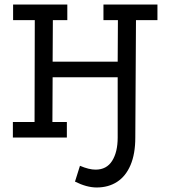

<svg xmlns="http://www.w3.org/2000/svg" viewBox="-20 -609 754 850"><path d="M38 -589H278V-520H214L213 -336H501L502 -520H438V-589H677V-520H582L579 0H501V-267H213L212 -69H276V0H37V-69H133L134 -520H38ZM579 0Q579 72 558 121.5Q537 171 498.5 196Q460 221 408 221Q386 221 362 214.5Q338 208 312 195L334 125Q374 142 403 142Q452 142 476.5 103Q501 64 501 0Z"/></svg>

Font: Podkova VF Beta
Style: Regular
Weight: 400
Designer: Ilya Yudin
Foundry: Cyreal (www.cyreal.org)
Version: Version 2.100